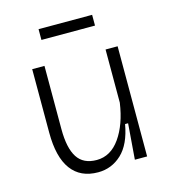

<svg xmlns="http://www.w3.org/2000/svg" viewBox="-104 -764 773 862"><g transform="rotate(-15 282.5 -333.0)"><path d="M247 12Q165 12 122.5 -45.5Q80 -103 80 -217V-512H137V-218Q137 -130 165 -86.5Q193 -43 255 -43Q320 -43 363.5 -105Q407 -167 421 -265V-512H477V0H420L433 -166H419Q403 -75 356.5 -31.5Q310 12 247 12ZM154 -628V-678H403V-628Z"/></g></svg>

Font: Bricolage Grotesque 12pt ExtraLight
Style: Regular
Weight: 200
Designer: Mathieu Triay
Foundry: Atelier Triay
Version: Version 1.001; ttfautohint (v1.8.4.7-5d5b);gftools[0.9.33.de